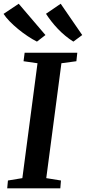

<svg xmlns="http://www.w3.org/2000/svg" viewBox="-42 -1032 471 1052"><path d="M-2.5 0 1.5 -43 80.5 -56 163.5 -685.5 87 -696.5 93 -743H381.5L376.5 -696.5L294.5 -685.5L211.5 -56L292 -43L288.5 0ZM408.5 -840 360 -804Q337.5 -818 315.8 -836Q294 -854 274.5 -874.5Q255 -895 238.8 -916Q222.5 -937 210 -956.5L290.5 -1011.5ZM207 -840 160.5 -804Q136.5 -816 109.8 -833.8Q83 -851.5 57.5 -872.5Q32 -893.5 11 -915Q-10 -936.5 -22.5 -956L60.5 -1011.5Z"/></svg>

Font: Merriweather 24pt SemiBold
Style: Italic
Weight: 600
Italic angle: -7.8°
Version: Version 2.101